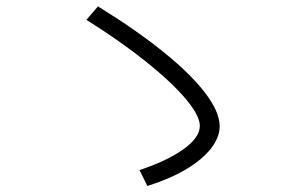

<svg xmlns="http://www.w3.org/2000/svg" viewBox="-20 -666 978 615"><path d="M620.1 -262.7Q620.1 -295.4 575.2 -348.9Q530.3 -402.3 448 -468.3Q365.7 -534.2 256.8 -602.5L293.9 -645.5Q417.5 -569.3 504.9 -498.5Q592.3 -427.7 637.9 -367.4Q683.6 -307.1 683.6 -261.7Q683.6 -225.6 655.3 -189.7Q627 -153.8 574.7 -123Q522.5 -92.3 452.1 -70.3L426.8 -121.1Q517.1 -151.4 568.6 -188.7Q620.1 -226.1 620.1 -262.7Z"/></svg>

Font: Pretendard Light
Style: Regular
Weight: 300
Designer: Base glyphs from Inter by Rasmus Andersson; Hangeul glyphs from Noto Sans CJK(Source Han Sans) by Jang Soo-young and Kan
Foundry: Kil Hyung-jin
Version: Version 1.309